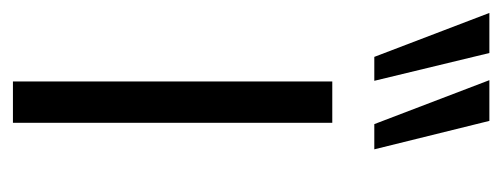

<svg xmlns="http://www.w3.org/2000/svg" viewBox="-279 -517 777 297"><g transform="rotate(90 109.5 -368.5)"><path d="M87 0V-494H151V0ZM153 -559 85 -737H148L192 -559ZM49 -559 -19 -737H43L86 -559Z"/></g></svg>

Font: Nunito Sans 7pt Condensed Light
Style: Regular
Weight: 300
Width: 3
Designer: Vernon Adams
Foundry: Vernon Adams
Version: Version 3.101;gftools[0.9.27]